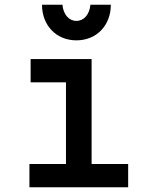

<svg xmlns="http://www.w3.org/2000/svg" viewBox="-20 -789 640 809"><path d="M104 0H520V-98H366V-540H109V-442H258V-98H104ZM243 -769H157C157 -682 217 -619 302 -619C387 -619 447 -682 447 -769H361C357 -728 334 -701 302 -701C270 -701 247 -728 243 -769Z"/></svg>

Font: CommitMono
Style: 600Regular
Weight: 600
Monospace: yes
Designer: Eigil Nikolajsen
Foundry: Eigil Nikolajsen
Version: Version 1.143